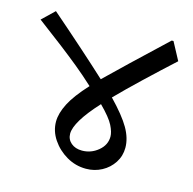

<svg xmlns="http://www.w3.org/2000/svg" viewBox="-108 -681 748 744"><g transform="rotate(15 266.0 -309.0)"><path d="M299 -26Q257 -26 221 -47Q185 -68 162.5 -101.5Q140 -135 140 -173Q140 -206 160.5 -246Q181 -286 230 -339Q192 -374 157 -402.5Q122 -431 80.5 -463Q39 -495 -20 -539L29 -586Q95 -529 159 -472Q223 -415 265 -376Q301 -411 358 -465.5Q415 -520 492 -592H499L537 -521Q481 -470 423 -415Q365 -360 325 -319Q380 -262 403 -222Q426 -182 426 -144Q426 -111 408.5 -84Q391 -57 362 -41.5Q333 -26 299 -26ZM291 -283Q247 -235 226 -200Q205 -165 205 -142Q205 -119 222 -104.5Q239 -90 266 -90Q302 -90 330.5 -113.5Q359 -137 359 -171Q359 -189 346 -215Q333 -241 291 -283Z"/></g></svg>

Font: Tiro Devanagari Marathi
Style: Regular
Weight: 400
Designer: Devanagari: John Hudson & Fiona Ross. Latin: John Hudson.
Foundry: Tiro Typeworks Ltd.
Version: Version 1.52